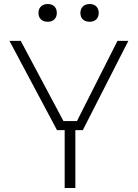

<svg xmlns="http://www.w3.org/2000/svg" viewBox="-20 -933 687 953"><path d="M27 -730H83L295 -332H362L563 -730H617L391 -287H354V0H301V-287H263ZM171 -869Q171 -889 183.5 -901Q196 -913 217 -913Q238 -913 250 -901Q262 -889 262 -869Q262 -849 250 -837Q238 -825 217 -825Q195 -825 183 -837Q171 -849 171 -869ZM379 -869Q379 -889 391.5 -901Q404 -913 425 -913Q446 -913 458 -901Q470 -889 470 -869Q470 -849 458 -837Q446 -825 425 -825Q403 -825 391 -837Q379 -849 379 -869Z"/></svg>

Font: Sora-SIA ExtraLight
Style: Regular
Weight: 200
Designer: Jonathan Barnbrook, Julián Moncada
Foundry: Barnbrook Fonts
Version: Version 2.000